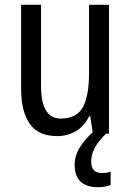

<svg xmlns="http://www.w3.org/2000/svg" viewBox="-20 -557 545 800"><path d="M434 -537V0H367L356 -72H351Q331 -31 296 -10.5Q261 10 219 10Q139 10 103.5 -41.5Q68 -93 68 -186V-537H151V-199Q151 -63 233 -63Q299 -63 325 -110Q351 -157 351 -253V-537ZM360 117Q360 164 405 164Q417 164 425.5 162.5Q434 161 441 158V214Q431 218 418 220.5Q405 223 389 223Q291 223 291 129Q291 90 315.5 52.5Q340 15 375 -13L422 0Q388 33 374 60.5Q360 88 360 117Z"/></svg>

Font: Noto Sans Hebrew Condensed
Style: Regular
Weight: 400
Width: 3
Designer: Monotype Design Team
Foundry: Monotype Imaging Inc.
Version: Version 2.004; ttfautohint (v1.8.4.7-5d5b)